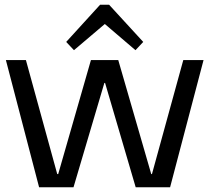

<svg xmlns="http://www.w3.org/2000/svg" viewBox="-20 -795 888 815"><path d="M5 -540H90L223 -56H227L366 -540H482L622 -56H625L758 -540H844L702 0H556L426 -443H423L292 0H146ZM261 -617 405 -775H443L588 -617L555 -582L404 -711H446L294 -582Z"/></svg>

Font: Pathway Extreme
Style: Regular
Weight: 400
Designer: Eduardo Rodriguez Tunni
Foundry: Eduardo Rodriguez Tunni
Version: Version 1.001;gftools[0.9.26]